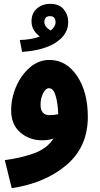

<svg xmlns="http://www.w3.org/2000/svg" viewBox="-20 -749 522 999"><path d="M95 -479Q210 -487 272.5 -529Q335 -571 335 -634Q335 -672 311.5 -700.5Q288 -729 241 -729Q200 -729 172 -704.5Q144 -680 144 -639Q144 -612 156.5 -592Q169 -572 187 -559Q141 -542 83 -541ZM211 -634Q211 -665 240 -665Q269 -665 269 -633Q269 -611 244 -590Q211 -609 211 -634ZM41 230Q215 204 326 109.5Q437 15 437 -141Q437 -270 381.5 -353Q326 -436 240 -437Q182 -438 136 -398.5Q90 -359 64 -298.5Q38 -238 38 -175Q38 -101 85.5 -60Q133 -19 200 -19Q232 -19 258 -28Q225 24 157.5 48.5Q90 73 5 84ZM237 -150Q191 -150 191 -205Q191 -236 204 -263Q217 -290 235 -290Q258 -290 269.5 -251Q281 -212 283 -155Q263 -150 237 -150Z"/></svg>

Font: Noto Sans Arabic Condensed Black
Style: Regular
Weight: 900
Width: 3
Designer: Nadine Chahine
Foundry: Monotype Imaging Inc.
Version: 1.001